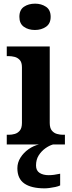

<svg xmlns="http://www.w3.org/2000/svg" viewBox="-20 -790 392 1050"><path d="M17 0V-53H29Q44 -53 60.5 -57.5Q77 -62 88.5 -76Q100 -90 100 -118V-422Q100 -449 88 -462Q76 -475 59.5 -479Q43 -483 29 -483H17V-536H252V-118Q252 -90 263.5 -76Q275 -62 292 -57.5Q309 -53 323 -53H335V0ZM171 -626Q135 -626 110.5 -643.5Q86 -661 86 -698Q86 -736 111 -753Q136 -770 172 -770Q206 -770 231.5 -753Q257 -736 257 -698Q257 -661 231.5 -643.5Q206 -626 171 -626ZM224 240Q151 240 113 213.5Q75 187 75 130Q75 99 92 72Q109 45 136 26Q163 7 193 0H270Q249 6 227.5 21.5Q206 37 191.5 60Q177 83 177 115Q177 143 196.5 155.5Q216 168 246 168Q260 168 275.5 166Q291 164 309 160V224Q299 229 283 232.5Q267 236 251 238Q235 240 224 240Z"/></svg>

Font: Noto Serif Armenian
Style: Bold
Weight: 700
Version: Version 2.007